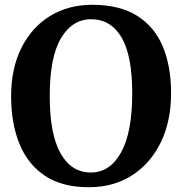

<svg xmlns="http://www.w3.org/2000/svg" viewBox="-20 -772 762 803"><path d="M356 11Q242 12 169.2 -36Q96.5 -84 61.5 -170Q26.5 -256 26.5 -369.5Q26.5 -486 69.8 -572.2Q113 -658.5 190 -705.5Q267 -752.5 368 -752Q481 -751.5 553.5 -706Q626 -660.5 660.8 -577.8Q695.5 -495 695.5 -382.5Q695.5 -265.5 652.8 -177.2Q610 -89 533.5 -39.5Q457 10 356 11ZM361.5 -691.5Q282 -691.5 235 -612.2Q188 -533 188 -369.5Q188 -211 233.2 -130.8Q278.5 -50.5 360 -50.5Q439.5 -50.5 486.2 -134.2Q533 -218 533 -381.5Q533 -540.5 488 -616Q443 -691.5 361.5 -691.5Z"/></svg>

Font: Merriweather
Style: Bold
Weight: 700
Designer: Eben Sorkin
Foundry: Eben Sorkin
Version: Version 2.100; ttfautohint (v1.7.19-72a1) -l 8 -r 50 -G 200 